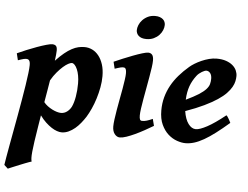

<svg xmlns="http://www.w3.org/2000/svg" viewBox="-72 -735 1360 1053"><g transform="rotate(5 608.5 -208.5)"><path d="M307.6 -363.8Q300.3 -363.8 287.8 -357.2Q275.4 -350.6 260.3 -337.4Q245.1 -324.2 228.3 -304.4Q211.4 -284.7 196.3 -258.3Q192.4 -232.4 187 -202.1Q181.6 -171.9 175.8 -136.7Q184.6 -125.5 197 -116.2Q209.5 -106.9 222.9 -100.1Q236.3 -93.3 249 -89.6Q261.7 -85.9 271.5 -85.9Q290.5 -85.9 305.7 -97.7Q320.8 -109.4 329.1 -126.5Q339.4 -148.4 345.2 -182.1Q351.1 -215.8 351.1 -254.9Q351.1 -278.3 347.4 -298.1Q343.8 -317.9 337.4 -332.5Q331.1 -347.2 323.2 -355.5Q315.4 -363.8 307.6 -363.8ZM218.8 -424.8Q218.8 -415.5 217.3 -401.6Q215.8 -387.7 213.4 -368.2Q238.8 -395 259.8 -412.1Q280.8 -429.2 299.6 -439.2Q318.4 -449.2 335.2 -453.1Q352.1 -457 369.1 -457Q391.6 -457 411.9 -447.3Q432.1 -437.5 447.5 -418.2Q462.9 -398.9 471.9 -370.8Q481 -342.8 481 -306.2Q481 -275.9 475.1 -244.1Q469.2 -212.4 459.7 -181.9Q450.2 -151.4 438 -124.5Q425.8 -97.7 413.1 -77.1Q401.9 -59.6 387.7 -42Q373.5 -24.4 357.2 -10.7Q340.8 2.9 322.3 11.5Q303.7 20 284.2 20Q272.9 20 258.5 15.1Q244.1 10.3 228.3 0Q212.4 -10.3 195.8 -25.9Q179.2 -41.5 163.6 -63L153.8 -2.9Q145.5 47.4 140.6 81.8Q135.7 116.2 133.5 138.9Q131.3 161.6 131.8 174.3Q132.3 187 134.8 193.8Q129.9 195.3 119.9 198.7Q109.9 202.1 97.2 207.3Q84.5 212.4 70.6 218Q56.6 223.6 44.2 228.8Q31.7 233.9 22 238Q12.2 242.2 7.8 244.1L-12.7 225.1Q-10.7 210.9 -5.9 183.1Q-1 155.3 5.6 118.2Q12.2 81.1 20.3 37.8Q28.3 -5.4 36.4 -50.3Q44.4 -95.2 52 -138.9Q59.6 -182.6 65.4 -220.5Q71.3 -258.3 74.7 -287.4Q78.1 -316.4 78.1 -332Q78.1 -343.3 76.2 -349.9Q74.2 -356.4 70.8 -359.6Q67.4 -362.8 63.5 -363.8Q59.6 -364.7 55.2 -364.7Q50.8 -364.7 43.2 -363Q35.6 -361.3 28.8 -358.9Q20 -356.4 11.2 -353L2 -390.6Q23.9 -400.9 52.5 -412.6Q81.1 -424.3 108.6 -434.3Q136.2 -444.3 158.7 -450.7Q181.2 -457 190.9 -457Q204.6 -457 211.7 -450.4Q218.8 -443.8 218.8 -424.8Z M786.1 -59.6Q763.2 -45.9 737.5 -31.7Q711.9 -17.6 687.3 -6.1Q662.6 5.4 641.1 12.7Q619.6 20 605 20Q588.4 20 576.2 4.6Q564 -10.7 564 -37.1Q564 -51.8 567.1 -75.9Q570.3 -100.1 575.2 -128.9Q580.1 -157.7 585.9 -188.5Q591.8 -219.2 596.7 -247.1Q601.6 -274.9 604.7 -297.6Q607.9 -320.3 607.9 -332Q607.9 -343.3 606.4 -349.9Q605 -356.4 602.5 -359.6Q600.1 -362.8 596.2 -363.8Q592.3 -364.7 587.9 -364.7Q584 -364.7 576.7 -363Q569.3 -361.3 562 -358.9Q553.2 -356.4 543.9 -353L534.7 -390.6Q555.2 -399.9 582.8 -411.4Q610.4 -422.9 637.5 -433.1Q664.6 -443.4 687 -450.2Q709.5 -457 719.7 -457Q733.4 -457 741.5 -447.8Q749.5 -438.5 749.5 -416Q749.5 -401.9 746.1 -377.4Q742.7 -353 737.5 -324Q732.4 -294.9 726.6 -262.9Q720.7 -231 715.6 -201.9Q710.4 -172.9 707 -148.4Q703.6 -124 703.6 -109.9Q703.6 -94.7 706.8 -87.9Q710 -81.1 718.3 -81.1Q725.6 -81.1 731.9 -82Q738.3 -83 744.9 -85Q751.5 -86.9 758.8 -89.8Q766.1 -92.8 776.4 -97.2ZM796.9 -616.2Q796.9 -602.5 790.8 -587.4Q784.7 -572.3 772.7 -559.6Q760.7 -546.9 743.2 -538.6Q725.6 -530.3 702.6 -530.3Q688 -530.3 677.2 -533.9Q666.5 -537.6 659.7 -543.9Q652.8 -550.3 649.7 -558.1Q646.5 -565.9 646.5 -574.2Q646.5 -587.4 652.6 -602.5Q658.7 -617.7 670.9 -630.6Q683.1 -643.6 700.4 -652.1Q717.8 -660.6 740.7 -660.6Q755.4 -660.6 766.1 -656.7Q776.9 -652.8 783.7 -646.7Q790.5 -640.6 793.7 -632.6Q796.9 -624.5 796.9 -616.2Z M1212.9 -371.1Q1212.9 -357.9 1209.7 -342.5Q1206.5 -327.1 1197 -310.3Q1187.5 -293.5 1169.9 -274.9Q1152.3 -256.3 1123 -236.8Q1093.8 -217.3 1051.3 -196.8Q1008.8 -176.3 949.7 -155.3Q956.5 -110.8 974.6 -86.2Q992.7 -61.5 1016.1 -61.5Q1037.1 -61.5 1077.4 -83Q1117.7 -104.5 1176.8 -151.9Q1179.7 -150.4 1183.6 -144.8Q1187.5 -139.2 1191.2 -132.6Q1194.8 -126 1197.8 -120.1L1201.7 -112.3Q1161.6 -77.6 1128.4 -52.5Q1095.2 -27.3 1066.9 -11.2Q1038.6 4.9 1013.9 12.5Q989.3 20 966.3 20Q944.8 20 918.9 11Q893.1 2 870.8 -17.8Q848.6 -37.6 833.7 -69.6Q818.8 -101.6 818.8 -147.9Q818.8 -186 828.1 -220.5Q837.4 -254.9 854.5 -285.9Q871.6 -316.9 895.8 -344.7Q919.9 -372.6 950.2 -398.4Q960.9 -407.7 977.5 -418Q994.1 -428.2 1013.9 -437Q1033.7 -445.8 1054.9 -451.4Q1076.2 -457 1096.7 -457Q1126.5 -457 1148.4 -449.5Q1170.4 -441.9 1184.8 -429.7Q1199.2 -417.5 1206.1 -402.1Q1212.9 -386.7 1212.9 -371.1ZM993.7 -352.5Q982.9 -338.4 974.9 -324Q966.8 -309.6 960.9 -293.5Q955.1 -277.3 951.7 -258.8Q948.2 -240.2 947.3 -217.8Q990.2 -238.3 1015.9 -254.6Q1041.5 -271 1054.9 -285.6Q1068.4 -300.3 1072.3 -314.5Q1076.2 -328.6 1076.2 -344.2Q1076.2 -364.3 1067.4 -375.2Q1058.6 -386.2 1045.9 -386.2Q1042 -386.2 1035.6 -383.8Q1029.3 -381.3 1022 -377Q1014.6 -372.6 1007.1 -366.5Q999.5 -360.4 993.7 -352.5Z"/></g></svg>

Font: Gentium Book Basic
Style: Bold Italic
Weight: 700
Italic angle: -8°
Designer: J. Victor Gaultney and Annie Olsen
Foundry: SIL International
Version: Version 1.102; 2013; Maintenance release